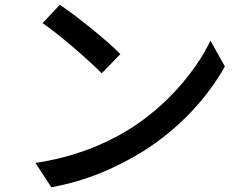

<svg xmlns="http://www.w3.org/2000/svg" viewBox="-20 -765 1040 812"><path d="M233 -745 160 -667C234 -617 358 -508 410 -455L489 -536C433 -594 303 -698 233 -745ZM130 -76 197 27C352 -1 479 -60 580 -122C736 -218 859 -354 931 -484L870 -593C809 -465 684 -315 523 -216C427 -157 297 -101 130 -76Z"/></svg>

Font: ChiuKong Gothic CL Medium
Style: Regular
Weight: 500
Designer: Ryoko NISHIZUKA 西塚涼子 (kana, bopomofo & ideographs); Paul D. Hunt (Latin, Greek & Cyrillic); Sandoll Communications 산돌커뮤니
Foundry: Adobe
Version: Version 1.300